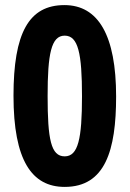

<svg xmlns="http://www.w3.org/2000/svg" viewBox="-20 -722 510 754"><path d="M436 -343C436 -583 366 -702 233 -702C93 -702 33 -592 33 -346C33 -92 105 12 234 12C393 12 436 -131 436 -343ZM167 -345C167 -510 181 -582 234 -582C287 -582 302 -513 302 -344C302 -177 287 -108 234 -108C180 -108 167 -175 167 -345Z"/></svg>

Font: Noto Sans Kannada ExtraCondensed
Style: Bold
Weight: 700
Width: 2
Designer: Jelle Bosma - Monotype Design Team
Foundry: Monotype Imaging Inc.
Version: Version 2.005